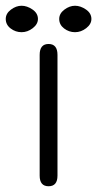

<svg xmlns="http://www.w3.org/2000/svg" viewBox="-65 -631 338 668"><path d="M67 -565Q67 -547 49 -533Q31 -519 10 -519Q-11 -519 -28 -532Q-45 -545 -45 -565Q-45 -584 -27 -597.5Q-9 -611 10 -611Q29 -611 48 -598Q67 -585 67 -565ZM253 -565Q253 -547 235 -533Q217 -519 196 -519Q175 -519 158 -532Q141 -545 141 -565Q141 -584 159 -597.5Q177 -611 196 -611Q215 -611 234 -598Q253 -585 253 -565ZM73 -20V-440Q73 -478 104 -478Q135 -478 135 -440V-20Q135 17 104 17Q73 17 73 -20Z"/></svg>

Font: Jura Medium
Style: Regular
Weight: 500
Designer: Daniel Johnson, Alexei Vanyashin
Foundry: Daniel Johnson
Version: Version 5.103